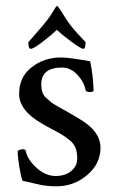

<svg xmlns="http://www.w3.org/2000/svg" viewBox="-20 -622 391 652"><path d="M270.5 -478.5Q270.5 -456.1 263.2 -456.1Q255.9 -456.1 225.6 -478Q195.3 -500 172.9 -520.5Q151.4 -500 122.1 -478Q92.8 -456.1 84.5 -456.1Q76.2 -456.1 76.2 -478.5Q79.1 -482.4 111.8 -519.5Q144.5 -556.6 157.7 -579.1Q170.9 -601.6 172.9 -601.6Q177.7 -601.6 191.9 -577.6Q206.1 -553.7 217.3 -539.1Q228.5 -524.4 241.7 -509.8Q254.9 -495.1 262.7 -487.3Q270.5 -479.5 270.5 -478.5ZM186.5 -426.8Q208 -426.8 240.7 -421.4Q273.4 -416 286.1 -414.1Q295.9 -369.1 297.9 -314.5Q297.9 -309.6 284.7 -309.6Q271.5 -309.6 270.5 -316.4Q265.6 -343.8 242.7 -368.2Q219.7 -392.6 190.4 -392.6Q120.1 -392.6 120.1 -335Q120.1 -305.2 135.3 -291Q150.4 -277.3 156.2 -272.9Q162.1 -268.6 182.1 -257.3Q202.1 -246.1 206.5 -243.7Q210.9 -241.2 230 -230Q249 -218.8 256.8 -213.9Q321.3 -173.8 321.3 -120.1Q321.3 -66.4 276.4 -27.8Q231.4 10.7 170.9 10.7Q135.7 10.7 102.5 2.4Q69.3 -5.9 56.6 -7.8Q50.8 -23.4 45.4 -56.6Q40 -89.8 40 -109.4Q47.9 -115.2 57.1 -115.2Q66.4 -115.2 67.4 -109.4Q73.2 -80.1 104 -52.2Q134.8 -24.4 168.5 -24.4Q202.1 -24.4 222.2 -41.5Q242.2 -58.6 242.2 -83Q242.2 -107.4 235.8 -121.6Q229.5 -135.7 215.3 -147Q201.2 -158.2 189 -165.5Q176.8 -172.9 154.3 -184.6Q131.8 -196.3 121.1 -203.1Q44.9 -247.1 44.9 -303.7Q44.9 -360.4 87.4 -393.6Q129.9 -426.8 186.5 -426.8Z"/></svg>

Font: CrimsonText-Roman
Style: Roman
Weight: 400
Version: Version 0.13